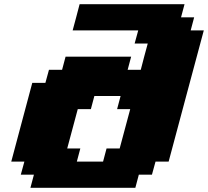

<svg xmlns="http://www.w3.org/2000/svg" viewBox="-20 -895 991 915"><path d="M125 0H625L641.6 -62.5H704.1L721.2 -125H783.7Q811.5 -229.5 867.4 -437.7Q923.3 -646 951.2 -750H888.7L905.3 -812.5H842.8L859.4 -875H359.4Q354 -854 343 -812.5Q332 -771 326.2 -750H638.7L621.6 -687.5H684.1Q678.2 -667 667.2 -625.2Q656.2 -583.5 650.9 -562.5H588.4L605 -625H292.5L275.9 -562.5H213.4L196.3 -500H133.8Q117.2 -437.5 83.7 -312.5Q50.3 -187.5 33.7 -125H96.2L79.1 -62.5H141.6ZM471.2 -125H346.2L362.8 -187.5H300.3L350.6 -375H413.1L429.7 -437.5H554.7L538.1 -375H600.6L550.3 -187.5H487.8Z"/></svg>

Font: Faithful 32x
Style: BoldOblique
Weight: 400
Foundry: Faithful Resource Pack
Version: Version 1.0; January 27, 2023